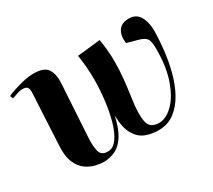

<svg xmlns="http://www.w3.org/2000/svg" viewBox="-109 -728 1039 938"><g transform="rotate(-30 410.5 -259.0)"><path d="M519 -512Q523 -488 526.5 -454.5Q530 -421 530 -388Q530 -336 525 -288Q520 -240 512 -184Q500 -103 509 -59.5Q518 -16 569 -16Q608 -16 647 -53.5Q686 -91 711.5 -163Q737 -235 737 -337Q737 -379 726.5 -394.5Q716 -410 681 -419L623 -435Q617 -476 634 -504Q651 -532 694 -532Q735 -532 754 -499.5Q773 -467 773 -414Q772 -365 765.5 -307.5Q759 -250 744 -193Q729 -136 703 -89.5Q677 -43 639 -14.5Q601 14 548 14Q510 14 476.5 1Q443 -12 421.5 -48.5Q400 -85 398 -155Q384 -90 360.5 -53Q337 -16 306 -1Q275 14 240 14Q221 14 194.5 8Q168 2 142.5 -16Q117 -34 101.5 -70Q86 -106 90 -166L105 -457Q106 -487 87 -491.5Q68 -496 46 -489L10 -477L3 -494Q18 -501 43.5 -509.5Q69 -518 98.5 -525Q128 -532 157 -532Q217 -532 235.5 -502Q254 -472 251 -424L233 -127Q230 -79 238 -49.5Q246 -20 282 -20Q313 -20 335.5 -52Q358 -84 372 -135Q386 -186 393 -245.5Q400 -305 400 -359Q400 -395 397 -431Q394 -467 389 -498Z"/></g></svg>

Font: Literata 72pt
Style: Bold Italic
Weight: 700
Italic angle: -2°
Designer: Latin by Veronika Burian and Jose Scaglione. Greek by Irene Vlachou. Cyrillic by Vera Evstafieva
Foundry: TypeTogether
Version: Version 3.002